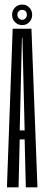

<svg xmlns="http://www.w3.org/2000/svg" viewBox="-20 -798 192 818"><path d="M9.5 0H59L64 -204H85L90 0H139.5L114 -675.5H34ZM64 -242.5 73.5 -637H75.5L85 -242.5ZM74.5 -691Q93 -691 105 -704Q117 -717 117 -735Q117 -753 105 -765.8Q93 -778.5 74.5 -778.5Q56 -778.5 43.8 -765.8Q31.5 -753 31.5 -735Q31.5 -716.5 44 -703.8Q56.5 -691 74.5 -691ZM74.5 -713.5Q66.5 -713.5 60.2 -720Q54 -726.5 54 -735Q54 -745 60.2 -750.5Q66.5 -756 74.5 -756Q83 -756 88.8 -750.5Q94.5 -745 94.5 -735Q94.5 -726.5 88.8 -720Q83 -713.5 74.5 -713.5Z"/></svg>

Font: Anybody UltraCondensed Light
Style: Regular
Weight: 300
Width: 1
Version: Version 1.113;gftools[0.9.25]